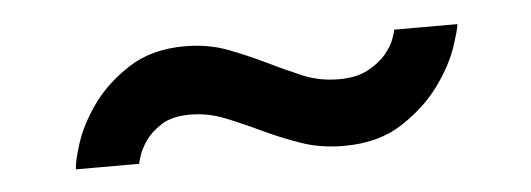

<svg xmlns="http://www.w3.org/2000/svg" viewBox="-26 -406 620 224"><g transform="rotate(-5 283.5 -294.0)"><path d="M56 -228Q56 -237 63 -258.5Q70 -280 86 -302.5Q102 -325 129 -342.5Q156 -360 195 -360Q222 -360 244.5 -351.5Q267 -343 287.5 -333Q308 -323 328 -314.5Q348 -306 371 -306Q392 -306 405.5 -313.5Q419 -321 426.5 -330Q434 -339 437 -347.5Q440 -356 440 -358H514Q514 -353 507 -332Q500 -311 483.5 -288Q467 -265 439 -246.5Q411 -228 370 -228Q343 -228 320 -236Q297 -244 276 -254Q255 -264 235 -272Q215 -280 194 -280Q173 -280 160.5 -272Q148 -264 141.5 -254.5Q135 -245 132.5 -237Q130 -229 130 -228Z"/></g></svg>

Font: IngvarSans
Style: Bold
Weight: 700
Version: Version 3.000